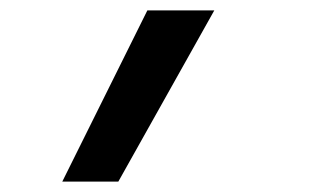

<svg xmlns="http://www.w3.org/2000/svg" viewBox="-20 -172 640 370"><path d="M100 178 264 -152H393L208 178Z"/></svg>

Font: Iosevka SS04 Semibold Extended
Style: Italic
Weight: 600
Width: 7
Italic angle: -9°
Monospace: yes
Designer: Belleve Invis
Foundry: Belleve Invis
Version: Version 19.0.0; ttfautohint (v1.8.4)